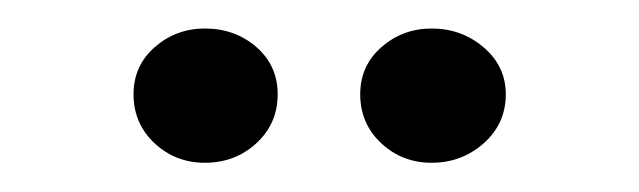

<svg xmlns="http://www.w3.org/2000/svg" viewBox="-20 -932 446 134"><path d="M333 -866.2Q333 -845.7 317.6 -832Q302.2 -818.4 281.2 -818.4Q260.7 -818.4 246.1 -832Q231.4 -845.7 231.4 -866.2Q231.4 -886.2 246.3 -899.2Q261.2 -912.1 281.2 -912.1Q302.2 -912.1 317.6 -898.9Q333 -885.7 333 -866.2ZM173.8 -866.2Q173.8 -845.7 158.9 -832Q144 -818.4 123 -818.4Q102.5 -818.4 87.9 -832Q73.2 -845.7 73.2 -866.2Q73.2 -886.2 88.1 -899.2Q103 -912.1 123 -912.1Q144 -912.1 158.9 -899.2Q173.8 -886.2 173.8 -866.2Z"/></svg>

Font: Neuton
Style: Italic
Weight: 400
Italic angle: -9°
Designer: Brian M Zick
Version: Version 1.32